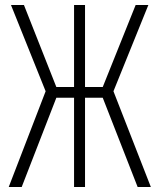

<svg xmlns="http://www.w3.org/2000/svg" viewBox="-20 -750 640 770"><path d="M15 0H67L206 -358H277V0H321V-358H392L532 0H585L435 -384L575 -730H524L392 -401H321V-730H277V-401H206L76 -730H24L163 -384Z"/></svg>

Font: JetBrains Mono Thin
Style: Regular
Weight: 100
Monospace: yes
Designer: Philipp Nurullin, Konstantin Bulenkov
Foundry: JetBrains
Version: Version 2.305